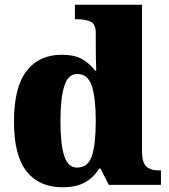

<svg xmlns="http://www.w3.org/2000/svg" viewBox="-20 -780 715 810"><path d="M243 10Q146 10 92.5 -56.5Q39 -123 39 -267Q39 -412 92 -480.5Q145 -549 240 -549Q295 -549 327.5 -530Q360 -511 381 -482H386Q385 -505 384.5 -536Q384 -567 384 -596V-641Q384 -680 360.5 -689.5Q337 -699 304 -699H296V-760H579V-143Q579 -96 596.5 -78.5Q614 -61 651 -61H659V0H439L404 -69H398Q376 -32 339 -11Q302 10 243 10ZM305 -73Q351 -73 367.5 -121.5Q384 -170 384 -270Q384 -365 367.5 -416.5Q351 -468 306 -468Q267 -468 251 -416.5Q235 -365 235 -269Q235 -171 251 -122Q267 -73 305 -73Z"/></svg>

Font: Noto Serif Tamil Black
Style: Regular
Weight: 900
Designer: Indian Type Foundry, Tom Grace, and the Monotype Design Team
Foundry: Monotype Imaging Inc.
Version: Version 2.004; ttfautohint (v1.8.4.7-5d5b)